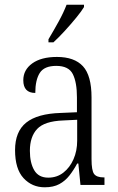

<svg xmlns="http://www.w3.org/2000/svg" viewBox="-20 -786 503 816"><path d="M170 10Q116 10 80 -29Q44 -68 44 -148Q44 -227 91.5 -265Q139 -303 238 -306L307 -309V-372Q307 -436 289.5 -471Q272 -506 219 -506Q168 -506 149 -476Q130 -446 130 -391Q79 -391 79 -445Q79 -489 117 -516.5Q155 -544 222 -544Q296 -544 332.5 -504.5Q369 -465 369 -372V-110Q369 -61 380 -46.5Q391 -32 421 -32H424V0H322L313 -91H308Q293 -63 275 -40Q257 -17 232 -3.5Q207 10 170 10ZM185 -31Q222 -31 249.5 -52.5Q277 -74 292.5 -109.5Q308 -145 308 -188V-277L248 -274Q169 -271 138 -238Q107 -205 107 -145Q107 -94 125.5 -62.5Q144 -31 185 -31ZM186 -619Q208 -656 229 -694Q250 -732 263 -766H337V-756Q327 -739 304.5 -711.5Q282 -684 256 -655.5Q230 -627 207 -606H186Z"/></svg>

Font: Noto Serif Tamil Condensed Light
Style: Regular
Weight: 300
Width: 3
Designer: Indian Type Foundry, Tom Grace, and the Monotype Design Team
Foundry: Monotype Imaging Inc.
Version: Version 2.004; ttfautohint (v1.8.4.7-5d5b)